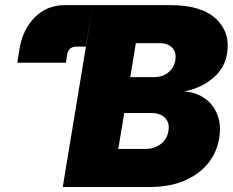

<svg xmlns="http://www.w3.org/2000/svg" viewBox="-20 -748 931 768"><path d="M49.3 -497.1 58.6 -555.7Q71.3 -629.9 119.1 -678.7Q167 -727.5 240.7 -727.5H661.6Q786.1 -727.5 844.2 -672.6Q902.3 -617.7 888.2 -533.2Q878.9 -474.6 831.1 -434.8Q783.2 -395 717.8 -382.8V-382.3Q764.6 -378.9 799.1 -354.5Q833.5 -330.1 849.6 -289.1Q865.7 -248 856.4 -193.4Q847.2 -137.2 811.3 -93.5Q775.4 -49.8 716.6 -24.9Q657.7 0 578.6 0H231L351.1 -727.5L323.2 -561.5H286.1Q253.9 -561.5 248.5 -529.3L243.7 -497.1ZM453.1 -152.3H560.5Q597.7 -152.3 623 -171.9Q648.4 -191.4 653.8 -224.1Q659.2 -256.8 640.4 -276.4Q621.6 -295.9 584.5 -295.9H477.1ZM501 -439.5H596.2Q629.9 -439.5 653.1 -458Q676.3 -476.6 681.2 -507.3Q686.5 -538.1 669.4 -556.6Q652.3 -575.2 618.7 -575.2H523.4Z"/></svg>

Font: Inter Display Black
Style: Italic
Weight: 900
Italic angle: -9.39999°
Designer: Rasmus Andersson
Foundry: rsms
Version: Version 4.000;git-a52131595